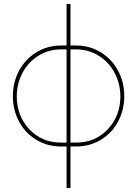

<svg xmlns="http://www.w3.org/2000/svg" viewBox="-20 -750 702 983"><path d="M320.8 212.9V0H293Q221.2 0 164.3 -35.2Q107.4 -70.3 76.7 -129.2Q45.9 -188 45.9 -257.8Q45.9 -328.1 77.1 -387.2Q108.4 -446.3 165.5 -481.7Q222.7 -517.1 293 -517.1H320.8V-730H340.8V-517.1H369.1Q439.5 -517.1 496.6 -481.7Q553.7 -446.3 585 -387.2Q616.2 -328.1 616.2 -257.8Q616.2 -188 585.4 -129.2Q554.7 -70.3 497.8 -35.2Q440.9 0 369.1 0H340.8V212.9ZM293 -20H320.8V-497.1H293Q228 -497.1 175.8 -464.1Q123.5 -431.2 94.7 -376Q65.9 -320.8 65.9 -255.9Q65.9 -157.2 129.9 -88.6Q193.8 -20 293 -20ZM340.8 -20H369.1Q468.3 -20 532.2 -88.6Q596.2 -157.2 596.2 -255.9Q596.2 -320.8 567.4 -376Q538.6 -431.2 486.3 -464.1Q434.1 -497.1 369.1 -497.1H340.8Z"/></svg>

Font: Rawline Thin
Style: Regular
Weight: 250
Designer: Matt McInerney, Pablo Impallari, Rodrigo Fuenzalida
Foundry: Matt McInerney, Pablo Impallari, Rodrigo Fuenzalida
Version: Version 4.020;PS 004.020;hotconv 1.0.88;makeotf.lib2.5.64775